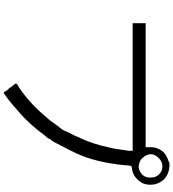

<svg xmlns="http://www.w3.org/2000/svg" viewBox="31 -911 938 1040"><g transform="rotate(90 500.0 -391.0)"><path d="M863.3 -839.8Q875 -839.8 882.8 -839.8Q925.8 -835.9 953.1 -808.6Q980.5 -777.3 980.5 -738.3Q980.5 -710.9 972.7 -695.3Q945.3 -644.5 894.5 -636.7Q886.7 -636.7 878.9 -632.8Q875 -617.2 875 -597.7Q859.4 -441.4 812.5 -339.8Q793 -296.9 769.5 -253.9Q746.1 -207 742.2 -203.1Q738.3 -199.2 734.4 -195.3L730.5 -187.5Q730.5 -183.6 730.5 -183.6L707 -156.2Q648.4 -74.2 562.5 -3.9Q546.9 11.7 515.6 35.2Q484.4 58.6 480.5 58.6Q480.5 58.6 468.8 39.1Q460.9 31.2 457 27.3Q453.1 23.4 453.1 19.5Q445.3 11.7 437.5 0Q429.7 -7.8 433.6 -11.7Q433.6 -11.7 437.5 -15.6Q445.3 -19.5 457 -27.3Q543 -85.9 617.2 -175.8Q632.8 -191.4 656.2 -226.6Q683.6 -261.7 683.6 -261.7Q683.6 -265.6 687.5 -269.5Q691.4 -281.2 695.3 -289.1Q710.9 -316.4 734.4 -371.1Q742.2 -386.7 757.8 -433.6Q773.4 -484.4 777.3 -507.8Q785.2 -531.2 796.9 -621.1V-640.6H105.5V-710.9H777.3V-738.3Q777.3 -777.3 804.7 -808.6Q828.1 -828.1 855.5 -835.9Q859.4 -839.8 863.3 -839.8ZM832 -777.3Q800.8 -742.2 828.1 -703.1Q843.8 -679.7 867.2 -675.8Q890.6 -668 914.1 -683.6Q945.3 -703.1 941.4 -742.2Q941.4 -777.3 906.2 -796.9Q863.3 -812.5 832 -777.3Z"/></g></svg>

Font: 和音 by 宁静之雨，公众号njzyshare
Style: Regular
Weight: 400
Designer: Steve Matteson
Foundry: Ascender Corporation
Version: Version 6.00;June 8, 2018;FontCreator 11.0.0.2388 32-bit